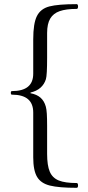

<svg xmlns="http://www.w3.org/2000/svg" viewBox="-20 -749 423 925"><path d="M140.1 8.8V-207Q140.1 -250 114.5 -271.5Q88.9 -293 37.1 -293Q32.2 -293 32.2 -301.8Q32.2 -310.1 37.1 -310.1Q88.9 -310.1 114.5 -331.1Q140.1 -352.1 140.1 -394V-559.1Q140.1 -636.7 158 -671.9Q175.8 -707 217.8 -718Q259.8 -729 349.1 -729Q352.5 -729 354.2 -726.1Q356 -723.1 356 -717.8Q356 -706.1 349.1 -706.1Q298.3 -706.1 267.6 -695.3Q236.8 -684.6 221.9 -659.4Q207 -634.3 207 -589.8V-471.2Q207 -386.7 201.2 -367.7Q193.8 -343.3 175.3 -326.7Q156.7 -310.1 127 -303.2V-299.8Q156.7 -294.4 174.8 -278.8Q192.9 -263.2 200.7 -235.4Q204.1 -223.6 205.6 -200.7Q207 -177.7 207 -143.1V-7.8Q207 47.9 219.7 77.9Q232.4 107.9 262.9 120.4Q293.5 132.8 349.1 132.8Q356 132.8 356 144.5Q356 155.8 349.1 155.8Q263.7 155.8 220.5 145Q177.2 134.3 158.7 103.3Q140.1 72.3 140.1 8.8Z"/></svg>

Font: Junicode Two Beta VF
Style: Regular
Weight: 400
Designer: Peter S. Baker
Foundry: Briery Creek Software
Version: Version 1.031 beta; ttfautohint (v1.8.1.43-b0c9)